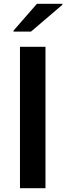

<svg xmlns="http://www.w3.org/2000/svg" viewBox="-20 -989 348 1009"><path d="M85 0V-743H219V0ZM51 -823V-828L174 -969H308V-964L143 -823Z"/></svg>

Font: Saira Expanded SemiBold
Style: Regular
Weight: 600
Width: 7
Designer: Hector Gatti with collaboration of the Omnibus-Type team
Foundry: Omnibus-Type
Version: Version 1.100; ttfautohint (v1.8.3)